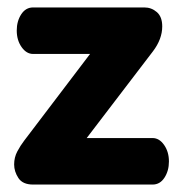

<svg xmlns="http://www.w3.org/2000/svg" viewBox="-20 -496 488 516"><path d="M69 0Q41 0 29.5 -17.5Q18 -35 18 -54Q18 -73 26.5 -89Q35 -105 45 -118L222 -351H69Q51 -351 38 -369.5Q25 -388 25 -414Q25 -439 37 -457.5Q49 -476 69 -476H368Q387 -476 401.5 -463.5Q416 -451 416 -425Q416 -391 391 -358L213 -125H390Q408 -125 421 -106.5Q434 -88 434 -62Q434 -37 422 -18.5Q410 0 390 0Z"/></svg>

Font: Dosis ExtraLight ExtraBold
Style: Regular
Weight: 800
Version: Version 3.001; ttfautohint (v1.8.2)